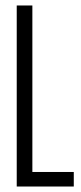

<svg xmlns="http://www.w3.org/2000/svg" viewBox="-20 -680 295 700"><path d="M41 0V-660H98V-53H249V0Z"/></svg>

Font: Bricolage Grotesque 96pt Condensed ExtraLight
Style: Regular
Weight: 200
Width: 3
Designer: Mathieu Triay
Foundry: Atelier Triay
Version: Version 1.001; ttfautohint (v1.8.4.7-5d5b);gftools[0.9.33.de